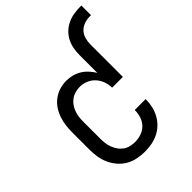

<svg xmlns="http://www.w3.org/2000/svg" viewBox="-214 -853 972 972"><g transform="rotate(-45 271.5 -367.5)"><path d="M247 8Q221 8 194 2.5Q167 -3 144 -16.5Q121 -30 103.5 -50.5Q86 -71 75 -95.5Q64 -120 60 -146.5Q56 -173 56 -200V-320Q56 -345 59 -369.5Q62 -394 70 -417.5Q78 -441 92 -462Q106 -483 126 -498Q146 -513 170 -520.5Q194 -528 219 -528Q241 -528 262 -522.5Q283 -517 301 -506Q319 -495 333.5 -479Q348 -463 359 -445V-571Q359 -594 363 -617Q367 -640 377.5 -661Q388 -682 405 -698.5Q422 -715 443 -725Q464 -735 487 -739Q510 -743 533 -743H543V-674H533Q513 -674 493.5 -667Q474 -660 460.5 -645.5Q447 -631 441.5 -611Q436 -591 436 -571V-339H359Q359 -362 351 -384Q343 -406 327.5 -423Q312 -440 290.5 -449Q269 -458 246 -458Q230 -458 213.5 -453.5Q197 -449 183 -439Q169 -429 159.5 -415.5Q150 -402 144 -386Q138 -370 136 -353.5Q134 -337 134 -320V-200Q134 -183 136 -166Q138 -149 144 -133.5Q150 -118 159.5 -104Q169 -90 183 -80Q197 -70 213.5 -66Q230 -62 247 -62Q270 -62 292 -69.5Q314 -77 330 -93.5Q346 -110 353 -132Q360 -154 360 -177V-178H438V-176Q438 -151 432.5 -126.5Q427 -102 415 -80Q403 -58 385 -40.5Q367 -23 344.5 -12Q322 -1 297 3.5Q272 8 247 8Z"/></g></svg>

Font: Iosevka Algr
Style: Regular
Weight: 400
Monospace: yes
Designer: Belleve Invis
Foundry: Belleve Invis
Version: Version 26.0.2; ttfautohint (v1.8.3)